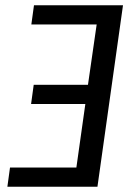

<svg xmlns="http://www.w3.org/2000/svg" viewBox="-20 -709 514 729"><path d="M447 -689 350 0H8L18 -73H270L304 -314H98L108 -387H314L347 -616H99L109 -689Z"/></svg>

Font: Fira Sans Condensed
Style: Italic
Weight: 400
Width: 3
Italic angle: -8°
Designer: bBox Type GmbH & Carrois Corporate GbR & Edenspiekermann AG
Foundry: bBox Type GmbH & Carrois Corporate GbR & Edenspiekermann AG
Version: Version 4.301